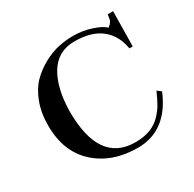

<svg xmlns="http://www.w3.org/2000/svg" viewBox="-146 -786 971 962"><g transform="rotate(-30 340.0 -305.5)"><path d="M385.7 -626Q442.4 -626 493.7 -608.4Q544.9 -590.8 560.5 -572.3Q572.3 -580.1 578.6 -588.9Q585 -597.7 586.4 -604.5Q587.9 -611.3 590.8 -632.8H622.1L619.1 -430.7H599.6Q586.9 -509.8 531.7 -554.2Q476.6 -598.6 377.9 -598.6Q282.2 -598.6 233.4 -519.5Q184.6 -440.4 182.6 -305.7Q182.6 -7.8 391.6 -7.8Q439.5 -7.8 475.6 -21Q511.7 -34.2 537.6 -60.5Q563.5 -86.9 578.6 -113.3Q593.8 -139.6 611.3 -179.7L633.8 -162.1Q557.6 21.5 389.6 22.5Q241.2 22.5 147.5 -62Q53.7 -146.5 53.7 -298.8Q53.7 -372.1 76.2 -430.7Q98.6 -489.3 133.8 -524.4Q168.9 -559.6 214.4 -584Q259.8 -608.4 302.2 -617.2Q344.7 -626 385.7 -626Z"/></g></svg>

Font: Bentham
Style: Regular
Weight: 400
Version: Version 002.002